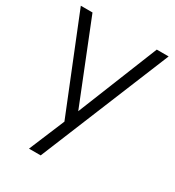

<svg xmlns="http://www.w3.org/2000/svg" viewBox="-177 -635 854 939"><g transform="rotate(30 250.0 -166.0)"><path d="M216 -1 2 -532H68L249 -79L431 -532H498L198 200H132Z"/></g></svg>

Font: BLUETTI 2.0 Extralight
Style: Roman
Weight: 200
Designer: Stijn de Vries
Foundry: tokotype
Version: Version 2.005;October 31, 2023;FontCreator 14.0.0.2814 64-bi